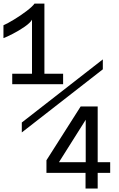

<svg xmlns="http://www.w3.org/2000/svg" viewBox="-50 -886 670 1083"><path d="M-30.5 -671V-743.5Q-9 -752.5 29.2 -775.8Q67.5 -799 100.8 -824.5Q134 -850 144.5 -865.5H200.5V-470H306V-411H19V-470H130.5V-775Q121 -757.5 89.8 -735.8Q58.5 -714 23.2 -695.8Q-12 -677.5 -30.5 -671ZM432.5 89H212V18L405 -285.5H501V29H571.5V89H501V177.5H432.5ZM433.5 29V-210.5L282.5 29ZM530 -551V-495L73 -139V-195Z"/></svg>

Font: JuliaMono Light
Style: Regular
Weight: 300
Monospace: yes
Designer: cormullion
Foundry: corm
Version: Version 0.054; ttfautohint (v1.8.4)